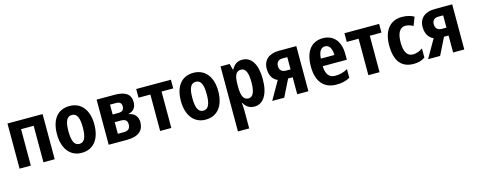

<svg xmlns="http://www.w3.org/2000/svg" viewBox="-34 -1277 5562 2239"><g transform="rotate(-15 2747.0 -157.5)"><path d="M486 -545H62V0H198V-440H350V0H486Z M1038 -274C1038 -455 946 -555 813 -555C665 -555 587 -447 587 -274C587 -104 670 10 811 10C962 10 1038 -106 1038 -274ZM725 -273C725 -389 750 -447 812 -447C874 -447 899 -389 899 -274C899 -158 874 -98 812 -98C750 -98 725 -158 725 -273Z M1548 -405C1548 -504 1480 -545 1357 -545H1138V0H1358C1503 0 1563 -62 1563 -160C1563 -228 1521 -275 1456 -284V-288C1516 -300 1548 -343 1548 -405ZM1412 -391C1412 -350 1390 -329 1344 -329H1274V-448H1348C1391 -448 1412 -429 1412 -391ZM1425 -170C1425 -118 1398 -96 1349 -96H1274V-236H1349C1400 -236 1425 -217 1425 -170Z M2035 -440V-545H1616V-440H1759V0H1894V-440Z M2534 -274C2534 -455 2442 -555 2309 -555C2161 -555 2083 -447 2083 -274C2083 -104 2166 10 2307 10C2458 10 2534 -106 2534 -274ZM2221 -273C2221 -389 2246 -447 2308 -447C2370 -447 2395 -389 2395 -274C2395 -158 2370 -98 2308 -98C2246 -98 2221 -158 2221 -273Z M2898 -555C2837 -555 2799 -527 2770 -473H2763L2744 -545H2634V240H2770V19C2770 -4 2768 -34 2764 -67H2770C2796 -20 2836 10 2898 10C3003 10 3072 -92 3072 -272C3072 -456 3007 -555 2898 -555ZM2854 -447C2909 -447 2935 -388 2935 -273C2935 -159 2908 -100 2855 -100C2792 -100 2770 -155 2770 -267V-288C2770 -397 2793 -447 2854 -447Z M3257 0 3359 -205H3414V0H3549V-545H3339C3221 -545 3147 -485 3147 -378C3147 -294 3185 -241 3238 -220L3112 0ZM3281 -375C3281 -418 3305 -448 3354 -448H3414V-300H3360C3309 -300 3281 -327 3281 -375Z M3869 -554C3733 -554 3651 -455 3651 -269C3651 -90 3736 10 3886 10C3954 10 4004 -2 4050 -28V-133C3999 -105 3955 -93 3900 -93C3826 -93 3788 -143 3786 -239H4077V-308C4077 -461 4000 -554 3869 -554ZM3871 -456C3924 -456 3950 -405 3951 -330H3788C3792 -417 3824 -456 3871 -456Z M4549 -440V-545H4130V-440H4273V0H4408V-440Z M4819 10C4874 10 4918 -2 4957 -29V-140C4920 -114 4881 -99 4839 -99C4772 -99 4735 -156 4735 -270C4735 -386 4772 -445 4838 -445C4871 -445 4898 -435 4931 -418L4970 -520C4933 -541 4884 -555 4826 -555C4682 -555 4597 -453 4597 -270C4597 -78 4677 10 4819 10Z M5139 0 5241 -205H5296V0H5431V-545H5221C5103 -545 5029 -485 5029 -378C5029 -294 5067 -241 5120 -220L4994 0ZM5163 -375C5163 -418 5187 -448 5236 -448H5296V-300H5242C5191 -300 5163 -327 5163 -375Z"/></g></svg>

Font: Noto Sans Display SemiCondensed
Style: Bold
Weight: 700
Width: 4
Designer: Monotype Design Team
Foundry: Monotype Imaging Inc.
Version: Version 1.900